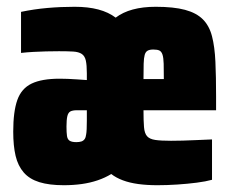

<svg xmlns="http://www.w3.org/2000/svg" viewBox="-20 -538 684 566"><path d="M168 8Q125 8 96 -1Q67 -10 50 -29.5Q33 -49 26 -78.5Q19 -108 19 -150Q19 -209 31 -243Q43 -277 73 -291.5Q103 -306 156 -306Q167 -306 180 -305.5Q193 -305 207 -304Q221 -303 236 -302V-322Q236 -346 233 -359.5Q230 -373 221 -379Q212 -385 196 -386Q180 -387 154 -387Q135 -387 116 -386.5Q97 -386 78.5 -385Q60 -384 42 -382V-503Q80 -511 119.5 -514.5Q159 -518 200 -518Q240 -518 270 -510Q300 -502 321 -486Q342 -502 371.5 -510Q401 -518 439 -518Q492 -518 525.5 -509Q559 -500 578 -481Q597 -462 605 -431Q613 -400 615 -356Q617 -312 617 -254V-213H403Q403 -182 404.5 -163.5Q406 -145 413.5 -136.5Q421 -128 437.5 -125.5Q454 -123 484 -123Q500 -123 518.5 -123.5Q537 -124 558.5 -125Q580 -126 605 -127V-8Q587 -3 560 0.5Q533 4 502.5 6Q472 8 444 8Q413 8 387.5 4.5Q362 1 342 -6.5Q322 -14 308 -25Q290 -14 268 -6.5Q246 1 221 4.5Q196 8 168 8ZM205 -119Q214 -119 220 -121Q226 -123 229.5 -128Q233 -133 234 -142Q235 -147 235.5 -157.5Q236 -168 236 -183V-213H207Q194 -213 187.5 -209.5Q181 -206 178.5 -195.5Q176 -185 176 -165Q176 -147 177.5 -137Q179 -127 185.5 -123Q192 -119 205 -119ZM463 -302Q463 -332 462.5 -350Q462 -368 459 -377Q456 -386 450 -389Q444 -392 432 -392Q421 -392 415 -388.5Q409 -385 406.5 -376Q404 -367 403.5 -350Q403 -333 403 -305H466Z"/></svg>

Font: Saira Condensed Black
Style: Regular
Weight: 900
Width: 3
Designer: Hector Gatti with collaboration of the Omnibus-Type team
Foundry: Omnibus-Type
Version: Version 1.101